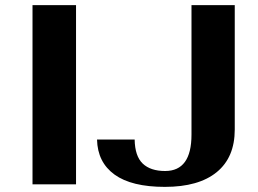

<svg xmlns="http://www.w3.org/2000/svg" viewBox="-20 -720 1009 750"><path d="M107 -700H277V0H107ZM359 -175H506Q507 -110 537.5 -81Q568 -52 625 -52Q728 -52 728 -194V-700H897V-214Q897 -105 826.5 -47.5Q756 10 624 10Q494 10 427.5 -38Q361 -86 359 -175Z"/></svg>

Font: Fahkwang
Style: Bold
Weight: 700
Designer: Suppakit Chalermlarp | Katatrad Co.,Ltd.
Foundry: Cadson Demak Co.,Ltd.
Version: Version 1.000; ttfautohint (v1.6)